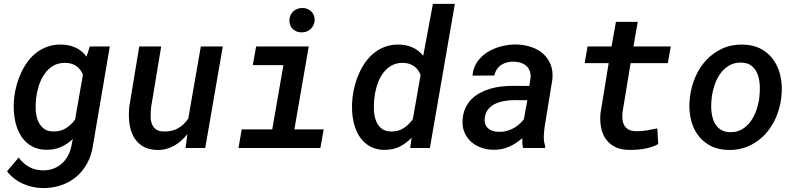

<svg xmlns="http://www.w3.org/2000/svg" viewBox="-20 -770 4148 999"><path d="M54.2 -264.6Q58.1 -297.9 67.6 -331.3Q77.1 -364.7 91.8 -395.5Q106.4 -426.3 126.5 -452.6Q146.5 -479 172.6 -498.3Q198.7 -517.6 230.5 -528.3Q262.2 -539.1 300.3 -538.1Q339.8 -537.1 373.3 -522.2Q406.7 -507.3 430.2 -475.1L447.3 -528.3H551.3L463.9 -14.2Q456.5 37.6 433.8 79.3Q411.1 121.1 376.5 150.1Q341.8 179.2 296.6 194.3Q251.5 209.5 199.2 208.5Q172.9 208 147 202.1Q121.1 196.3 97.4 185.3Q73.7 174.3 53 158.2Q32.2 142.1 16.6 121.1L77.1 49.8Q99.6 80.6 130.1 97.9Q160.6 115.2 199.2 116.2Q229.5 117.2 254.9 108.4Q280.3 99.6 299.8 82.8Q319.3 65.9 332.5 42.2Q345.7 18.6 351.6 -10.7L358.9 -46.9Q329.6 -19 295.2 -4.4Q260.7 10.3 219.7 9.3Q185.1 8.8 158.2 -3.2Q131.3 -15.1 111.8 -34.7Q92.3 -54.2 79.6 -80.1Q66.9 -106 60.1 -135Q53.2 -164.1 51.8 -194.6Q50.3 -225.1 53.2 -254.4ZM167.5 -254.4Q164.6 -228.5 165.8 -199.5Q167 -170.4 176 -145.5Q185.1 -120.6 204.1 -103.8Q223.1 -86.9 256.3 -85.9Q293.5 -85 321.3 -101.8Q349.1 -118.7 370.6 -147.5L411.6 -381.8Q386.2 -441.4 321.3 -442.9Q284.7 -443.8 257.6 -428Q230.5 -412.1 212.2 -386Q193.8 -359.9 183.3 -327.9Q172.9 -295.9 168.9 -264.6Z M955.1 -72.3Q940.4 -53.7 923.1 -38.3Q905.8 -22.9 886.2 -12Q866.7 -1 844.7 4.9Q822.8 10.7 798.3 10.3Q750.5 9.3 720 -10.7Q689.5 -30.8 673.1 -62.7Q656.7 -94.7 652.6 -134.8Q648.4 -174.8 652.8 -215.8L704.6 -528.3H818.8L766.6 -214.4Q764.2 -192.4 763.7 -169.7Q763.2 -147 769 -128.7Q774.9 -110.4 789.6 -98.4Q804.2 -86.4 832 -85.9Q873.5 -84.5 905 -101.8Q936.5 -119.1 959.5 -152.8L1024.9 -528.3H1139.2L1047.9 0H945.3Z M1312.5 -528.3H1586.4L1511.7 -96.7H1664.1L1647 0H1220.7L1237.8 -96.7H1396.5L1454.6 -431.2H1295.4ZM1485.8 -663.1Q1485.8 -677.2 1490.7 -689Q1495.6 -700.7 1504.4 -709.5Q1513.2 -718.3 1525.1 -723.1Q1537.1 -728 1551.3 -728.5Q1564.9 -729 1576.9 -724.6Q1588.9 -720.2 1597.9 -712.2Q1606.9 -704.1 1612.1 -692.6Q1617.2 -681.2 1617.2 -667Q1617.2 -652.8 1611.8 -640.9Q1606.4 -628.9 1597.7 -620.1Q1588.9 -611.3 1576.7 -606.4Q1564.5 -601.6 1550.8 -601.6Q1537.1 -601.1 1525.1 -605.5Q1513.2 -609.9 1504.4 -617.9Q1495.6 -626 1490.7 -637.5Q1485.8 -648.9 1485.8 -663.1Z M1814.5 -265.1Q1818.4 -297.9 1827.6 -331.1Q1836.9 -364.3 1851.3 -395Q1865.7 -425.8 1885.5 -452.1Q1905.3 -478.5 1930.9 -498Q1956.5 -517.6 1988.3 -528.3Q2020 -539.1 2057.6 -538.1Q2095.2 -537.1 2127 -522.9Q2158.7 -508.8 2182.1 -480L2232.4 -750H2346.7L2216.8 0H2114.3L2121.6 -53.7Q2092.3 -22.5 2056.6 -5.9Q2021 10.7 1977.1 9.8Q1942.4 8.8 1916 -3.2Q1889.6 -15.1 1870.4 -34.9Q1851.1 -54.7 1838.6 -80.8Q1826.2 -106.9 1819.6 -136Q1813 -165 1811.8 -195.3Q1810.5 -225.6 1813.5 -254.4ZM1927.2 -254.4Q1924.8 -229 1925.5 -200Q1926.3 -170.9 1934.8 -145.8Q1943.4 -120.6 1961.9 -103.8Q1980.5 -86.9 2013.7 -85.9Q2051.3 -85 2079.1 -102.5Q2106.9 -120.1 2127.9 -149.4L2168.5 -379.9Q2156.7 -410.2 2133.8 -426Q2110.8 -441.9 2078.6 -442.9Q2042 -443.8 2015.1 -427.7Q1988.3 -411.6 1970.5 -385.7Q1952.6 -359.9 1942.4 -327.6Q1932.1 -295.4 1928.7 -264.6Z M2702.1 0Q2698.2 -12.7 2697.8 -25.4Q2697.3 -38.1 2697.8 -51.3Q2665.5 -22.5 2627.7 -6.1Q2589.8 10.3 2545.9 9.3Q2512.7 8.8 2482.9 -2Q2453.1 -12.7 2431.2 -32.5Q2409.2 -52.2 2397 -80.3Q2384.8 -108.4 2386.7 -144Q2388.7 -178.7 2400.6 -205.6Q2412.6 -232.4 2431.6 -252.2Q2450.7 -272 2475.8 -285.6Q2501 -299.3 2529.3 -307.9Q2557.6 -316.4 2587.6 -319.8Q2617.7 -323.2 2647.5 -323.2L2733.9 -322.8L2739.7 -358.4Q2742.7 -379.9 2737.5 -396.7Q2732.4 -413.6 2720.7 -425Q2709 -436.5 2691.9 -442.6Q2674.8 -448.7 2653.8 -449.2Q2635.3 -449.7 2618.7 -445.6Q2602.1 -441.4 2588.4 -432.4Q2574.7 -423.3 2565.4 -409.7Q2556.2 -396 2552.2 -377L2438.5 -376.5Q2441.9 -418.5 2463.9 -449.2Q2485.8 -480 2518.6 -500Q2551.3 -520 2590.3 -529.5Q2629.4 -539.1 2667 -538.6Q2708 -537.6 2743.9 -525.6Q2779.8 -513.7 2805.7 -490.7Q2831.5 -467.8 2845 -434.1Q2858.4 -400.4 2854 -356.4L2815.4 -120.6Q2811 -92.8 2809.6 -64.5Q2808.1 -36.1 2816.9 -8.8L2815.9 0ZM2574.2 -84Q2613.3 -83 2647.5 -100.6Q2681.6 -118.2 2705.6 -148.9L2723.6 -248.5L2657.7 -249Q2633.8 -249 2607.9 -245.1Q2582 -241.2 2559.6 -231.2Q2537.1 -221.2 2521.5 -203.1Q2505.9 -185.1 2502.4 -156.7Q2500 -138.7 2504.6 -125.2Q2509.3 -111.8 2519 -102.8Q2528.8 -93.8 2543 -89.1Q2557.1 -84.5 2574.2 -84Z M3298.3 -656.2 3275.9 -528.3H3470.2L3454.6 -441.4H3261.2L3219.2 -187.5Q3216.8 -166.5 3218.8 -148.7Q3220.7 -130.9 3228.5 -117.4Q3236.3 -104 3250.7 -95.9Q3265.1 -87.9 3288.1 -87.4Q3316.4 -86.4 3344.2 -91.3Q3372.1 -96.2 3399.9 -102.1L3404.8 -20.5Q3388.2 -10.7 3369.1 -4.9Q3350.1 1 3330.1 4.4Q3310.1 7.8 3290 9Q3270 10.3 3251 9.8Q3209 9.3 3179.2 -6.1Q3149.4 -21.5 3131.6 -47.4Q3113.8 -73.2 3107.2 -107.7Q3100.6 -142.1 3104.5 -181.6L3147 -441.4H3022L3037.1 -528.3H3162.1L3184.6 -656.2Z M3569.8 -265.6Q3576.7 -320.3 3598.4 -370.4Q3620.1 -420.4 3655.5 -458Q3690.9 -495.6 3739 -517.6Q3787.1 -539.6 3846.2 -538.1Q3902.3 -536.6 3942.6 -513.9Q3982.9 -491.2 4007.6 -454.1Q4032.2 -417 4041.7 -369.4Q4051.3 -321.8 4045.9 -270.5L4044.9 -259.8Q4038.1 -205.1 4016.1 -155.5Q3994.1 -106 3958.7 -68.6Q3923.3 -31.2 3875.2 -9.8Q3827.1 11.7 3768.6 10.3Q3712.9 8.8 3672.6 -13.7Q3632.3 -36.1 3607.4 -72.8Q3582.5 -109.4 3573 -156.7Q3563.5 -204.1 3568.8 -255.4ZM3682.6 -255.4Q3680.7 -237.3 3680.4 -217.8Q3680.2 -198.2 3683.1 -179.2Q3686 -160.2 3692.4 -143.1Q3698.7 -126 3710 -112.8Q3721.2 -99.6 3737.5 -91.3Q3753.9 -83 3776.9 -82.5Q3813.5 -81.1 3840.6 -97.2Q3867.7 -113.3 3886.2 -139.2Q3904.8 -165 3915.8 -197.3Q3926.8 -229.5 3930.7 -260.3L3931.6 -270Q3934.6 -296.9 3933.1 -327.1Q3931.6 -357.4 3922.1 -383.1Q3912.6 -408.7 3892.3 -426Q3872.1 -443.4 3837.9 -444.3Q3801.3 -445.3 3773.9 -429.2Q3746.6 -413.1 3728 -387Q3709.5 -360.8 3698.5 -328.6Q3687.5 -296.4 3683.6 -265.6Z"/></svg>

Font: TypoPRO Roboto Mono
Style: Italic
Weight: 500
Designer: Google
Version: Version 2.000986; 2015; ttfautohint (v1.3)